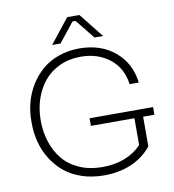

<svg xmlns="http://www.w3.org/2000/svg" viewBox="-100 -1032 1032 1137"><g transform="rotate(-10 415.5 -463.5)"><path d="M314.9 -796.9H264.2L380.9 -943.8H454.1L570.8 -796.9H519L425.8 -913.1H407.2ZM434.1 17.1Q360.4 17.1 298.8 -4.2Q237.3 -25.4 194.6 -61.8Q151.9 -98.1 122.3 -146.5Q92.8 -194.8 78.9 -248.8Q64.9 -302.7 64.9 -359.9V-376Q64.9 -432.1 79.1 -485.8Q93.3 -539.6 122.6 -587.2Q151.9 -634.8 193.1 -670.9Q234.4 -707 292.5 -728Q350.6 -749 418 -749Q547.4 -749 632.3 -677.5Q717.3 -606 731 -488.8H675.8Q663.1 -587.4 591.8 -643.3Q520.5 -699.2 418 -699.2Q348.6 -699.2 291.7 -673.1Q234.9 -647 197.5 -601.6Q160.2 -556.2 140.1 -496.3Q120.1 -436.5 120.1 -368.2Q120.1 -298.8 139.6 -238.8Q159.2 -178.7 197 -132.6Q234.9 -86.4 295.7 -59.8Q356.4 -33.2 434.1 -33.2Q508.3 -33.2 568.4 -56.9Q628.4 -80.6 668.9 -124V-285.2H407.2V-331.1H789.1V-285.2H721.2V-106.9Q674.8 -48.3 601.6 -15.6Q528.3 17.1 434.1 17.1Z"/></g></svg>

Font: Sora ExtraLight
Style: Regular
Weight: 200
Designer: Jonathan Barnbrook, Julián Moncada
Foundry: Barnbrook Fonts
Version: Version 2.000